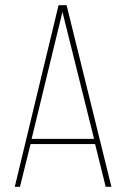

<svg xmlns="http://www.w3.org/2000/svg" viewBox="-20 -721 487 741"><path d="M347 -165H98L57 0H37L206 -701H237L410 0H388ZM221 -675 102 -185H343Z"/></svg>

Font: Bebas Neue Light
Style: Regular
Weight: 300
Designer: Ryoichi Tsunekawa
Foundry: Ryoichi Tsunekawa
Version: Version 001.003; ttfautohint (v1.5.65-e2d9)